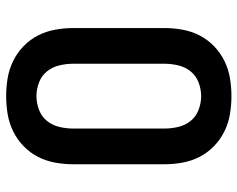

<svg xmlns="http://www.w3.org/2000/svg" viewBox="-96 -688 791 640"><g transform="rotate(90 300.0 -367.5)"><path d="M300 8Q270 8 240 3Q210 -2 182.5 -15.5Q155 -29 133 -50.5Q111 -72 97.5 -98.5Q84 -125 78.5 -155Q73 -185 73 -215V-520Q73 -550 78.5 -580Q84 -610 97.5 -636.5Q111 -663 133 -684.5Q155 -706 182.5 -719.5Q210 -733 240 -738Q270 -743 300 -743Q330 -743 360 -738Q390 -733 417.5 -719.5Q445 -706 467 -684.5Q489 -663 502.5 -636.5Q516 -610 521.5 -580Q527 -550 527 -520V-215Q527 -185 521.5 -155Q516 -125 502.5 -98.5Q489 -72 467 -50.5Q445 -29 417.5 -15.5Q390 -2 360 3Q330 8 300 8ZM300 -93Q323 -93 345.5 -101.5Q368 -110 382.5 -128Q397 -146 402.5 -169Q408 -192 408 -215V-520Q408 -543 402.5 -566Q397 -589 382.5 -607Q368 -625 345.5 -633.5Q323 -642 300 -642Q277 -642 254.5 -633.5Q232 -625 217.5 -607Q203 -589 197.5 -566Q192 -543 192 -520V-215Q192 -192 197.5 -169Q203 -146 217.5 -128Q232 -110 254.5 -101.5Q277 -93 300 -93Z"/></g></svg>

Font: R Plex Mono
Style: Bold
Weight: 700
Monospace: yes
Designer: Belleve Invis
Foundry: Belleve Invis
Version: Version 31.8.0